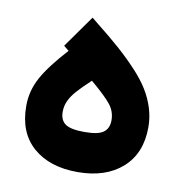

<svg xmlns="http://www.w3.org/2000/svg" viewBox="-61 -536 560 592"><g transform="rotate(10 218.5 -240.5)"><path d="M294.9 -177.2Q294.9 -204.1 278.8 -225.1Q262.7 -246.1 214.4 -287.1Q185.5 -260.3 171.4 -244.1Q157.2 -228 149.7 -211.9Q142.1 -195.8 142.1 -177.2Q142.1 -151.4 158.7 -139.4Q175.3 -127.4 218.8 -127.4Q262.2 -127.4 278.6 -139.9Q294.9 -152.3 294.9 -177.2ZM198.7 -465.8Q243.2 -430.7 274.4 -403.1Q305.7 -375.5 333 -346.2Q360.4 -316.9 376.5 -290.5Q392.6 -264.2 401.6 -235.4Q410.6 -206.5 410.6 -175.8Q410.6 -94.2 358.9 -48.1Q307.1 -2 218.8 -2Q131.8 -2 80.1 -46.9Q28.3 -91.8 28.3 -175.8Q28.3 -223.1 51.5 -265.4Q74.7 -307.6 127.4 -365.2L125 -367.2L111.3 -378.4L121.6 -393.1L170.4 -461.9L182.6 -479Z"/></g></svg>

Font: Samim WOL
Style: Bold-WOL
Weight: 700
Foundry: DejaVu fonts team - Redesigned by Saber Rastikerdar
Version: Version 4.0.5